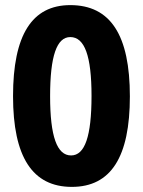

<svg xmlns="http://www.w3.org/2000/svg" viewBox="-20 -721 559 751"><path d="M261 10C414 10 488 -107 488 -344C488 -584 412 -701 255 -701C105 -701 31 -584 31 -345C31 -107 107 10 261 10ZM258 -113C203 -113 176 -187 176 -345C176 -502 202 -576 255 -576C311 -576 338 -502 338 -346C338 -188 312 -113 258 -113Z"/></svg>

Font: Decalotype
Style: Bold
Weight: 700
Designer: Alfredo Marco Pradil
Foundry: Alfredo Marco Pradil
Version: Version 1.0